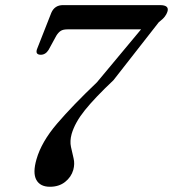

<svg xmlns="http://www.w3.org/2000/svg" viewBox="-20 -720 677 752"><path d="M267 -54.5Q259 -26.5 235 -7.5Q211 11.5 175.5 11.5Q137 11.5 122.2 -15.8Q107.5 -43 123 -96.5Q142.5 -164.5 203.5 -235.8Q264.5 -307 359.5 -397.5L532.5 -605H244Q227 -605 217.8 -599Q208.5 -593 200.5 -580L170.5 -525Q158.5 -505.5 139.5 -505.5Q115.5 -506 126.5 -531.5L181 -670Q194 -700 227 -700H606.5Q644.5 -700 635.5 -673.5Q633 -665.5 626 -655.8Q619 -646 602 -633L424.5 -406Q351.5 -337 312.5 -288.5Q273.5 -240 260.5 -195Q253 -167.5 258 -144.5Q263 -121.5 268.2 -99.8Q273.5 -78 267 -54.5Z"/></svg>

Font: Fraunces 9pt S000
Style: Italic
Weight: 400
Italic angle: -16°
Version: Version 1.000; ttfautohint (v1.8.3)